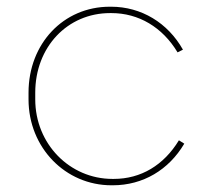

<svg xmlns="http://www.w3.org/2000/svg" viewBox="-20 -546 628 572"><path d="M312 6H316C406 6 483 -40 529 -118L513 -128C468 -54 400 -13 319 -13H315C188 -13 85 -117 85 -250V-270C85 -406 181 -507 308 -507H312C393 -507 464 -465 509 -390L525 -398C480 -478 401 -526 311 -526H307C169 -526 65 -416 65 -270V-250C65 -106 175 6 312 6Z"/></svg>

Font: Fixel Display Thin
Style: Regular
Weight: 100
Designer: AlfaBravo + MacPaw
Foundry: Kyrylo Tkachov, Marchela Mozhyna, Serhii Makarenko, Maria Weinstein, Zakhar Kryvoshyya
Version: Version 1.211